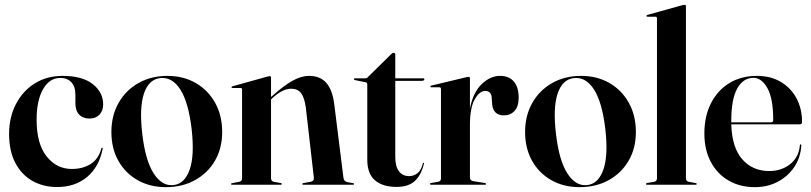

<svg xmlns="http://www.w3.org/2000/svg" viewBox="-20 -762 3346 792"><path d="M405.5 -331.5Q405.5 -305 390.2 -289Q375 -273 349 -273Q322 -273 306.5 -289.2Q291 -305.5 291 -337V-373.5Q291 -405 274.2 -422.8Q257.5 -440.5 229 -440.5Q184 -440.5 157.5 -394Q131 -347.5 131 -268Q131 -169 172.2 -117Q213.5 -65 276 -65Q321.5 -65 354 -85.5Q386.5 -106 398 -149.5Q399 -153 401.5 -152.5Q404.5 -152 403.5 -148Q388.5 -73 339 -31.8Q289.5 9.5 215.5 9.5Q159 9.5 114.2 -15.5Q69.5 -40.5 43.5 -89.5Q17.5 -138.5 17.5 -210Q17.5 -278 45.5 -332.2Q73.5 -386.5 123.2 -417.8Q173 -449 238.5 -449Q319.5 -449 362.5 -415.2Q405.5 -381.5 405.5 -331.5Z M670.5 -449Q736.5 -449 787.5 -419.5Q838.5 -390 867.5 -337.8Q896.5 -285.5 896.5 -217.5Q896.5 -150.5 866.8 -99.2Q837 -48 784.5 -19Q732 10 664.5 10Q598.5 10 547.8 -18.8Q497 -47.5 468.2 -98.8Q439.5 -150 439.5 -217.5Q439.5 -285 469 -337.2Q498.5 -389.5 550.8 -419.2Q603 -449 670.5 -449ZM695 1.5Q741 -3 762 -61.2Q783 -119.5 770.5 -229.5Q757.5 -340 724 -392.5Q690.5 -445 641.5 -440Q593.5 -435 573.8 -376Q554 -317 567 -209Q579.5 -100.5 613.8 -47Q648 6.5 695 1.5Z M1098 -442V-362L1101 -364.5Q1150.5 -409 1186.8 -429Q1223 -449 1254.5 -449Q1300.5 -449 1326 -420.2Q1351.5 -391.5 1359 -330.5L1396.5 -30.5Q1398.5 -13.5 1411.5 -11L1436 -6.5Q1440.5 -6 1440.5 -3Q1440.5 0 1436.5 0H1231.5Q1227 0 1227 -3Q1227 -6 1232.5 -7L1261 -12Q1276.5 -14.5 1274.5 -30.5L1241.5 -318.5Q1236 -359 1222.2 -377.5Q1208.5 -396 1180.5 -396Q1146.5 -396 1105.5 -359L1098 -352V-27.5Q1098 -14 1110 -12L1137.5 -7Q1142.5 -6.5 1142.5 -3Q1142.5 0 1138.5 0H937Q933 0 933 -3Q933 -5.5 938 -6.5L966.5 -12Q978.5 -14 978.5 -27V-392.5Q978.5 -399 972 -399H939.5Q935 -399 935 -402.5Q935 -404.5 939 -406L1082.5 -446Q1089.5 -448 1092.5 -448Q1098 -448 1098 -442Z M1488.5 -422.5 1445 -431.5Q1440 -432.5 1440 -435.5Q1440 -439 1443.5 -439H1487.5Q1493.5 -439 1497 -443.5L1593.5 -538.5Q1599 -544 1604 -544Q1610.5 -544 1610.5 -536.5V-439H1725.5Q1730.5 -439 1730.5 -435Q1730.5 -428.5 1718 -428.5H1610.5V-115.5Q1610.5 -75 1625.8 -55.2Q1641 -35.5 1667.5 -35.5Q1686.5 -35.5 1701.8 -47.2Q1717 -59 1724.5 -88Q1725.5 -91 1727.5 -90.8Q1729.5 -90.5 1729 -87.5Q1717 -38.5 1690.5 -14.8Q1664 9 1616 9Q1558 9 1526.5 -18.5Q1495 -46 1495 -103V-413Q1495 -421.5 1488.5 -422.5Z M1918.5 -438.5V-314.5Q1931.5 -381 1967 -415Q2002.5 -449 2042.5 -449Q2079.5 -449 2099.5 -425.8Q2119.5 -402.5 2119.5 -359.5Q2119.5 -322.5 2102.2 -304.2Q2085 -286 2058.5 -286Q2011.5 -286 2009.5 -339.5L2008.5 -355.5Q2008 -387 1981.5 -387Q1958 -387 1938.2 -352Q1918.5 -317 1918.5 -246.5V-30.5Q1918.5 -17.5 1931 -15L1980.5 -7Q1985 -6 1985 -3Q1985 0 1980.5 0H1758.5Q1753.5 0 1753.5 -3.5Q1753.5 -6.5 1760 -7.5L1787 -12Q1799 -14 1799 -25.5V-394Q1799 -402 1792.5 -402H1758.5Q1755 -402 1755 -405Q1755 -407.5 1759.5 -409L1903.5 -443.5Q1911 -445 1913 -445Q1918.5 -445 1918.5 -438.5Z M2377 -449Q2443 -449 2494 -419.5Q2545 -390 2574 -337.8Q2603 -285.5 2603 -217.5Q2603 -150.5 2573.2 -99.2Q2543.5 -48 2491 -19Q2438.5 10 2371 10Q2305 10 2254.2 -18.8Q2203.5 -47.5 2174.8 -98.8Q2146 -150 2146 -217.5Q2146 -285 2175.5 -337.2Q2205 -389.5 2257.2 -419.2Q2309.5 -449 2377 -449ZM2401.5 1.5Q2447.5 -3 2468.5 -61.2Q2489.5 -119.5 2477 -229.5Q2464 -340 2430.5 -392.5Q2397 -445 2348 -440Q2300 -435 2280.2 -376Q2260.5 -317 2273.5 -209Q2286 -100.5 2320.2 -47Q2354.5 6.5 2401.5 1.5Z M2809.5 -736.5V-27.5Q2809.5 -14 2821.5 -12L2849 -7Q2854 -6.5 2854 -3Q2854 0 2850 0H2648.5Q2644.5 0 2644.5 -3Q2644.5 -6 2651 -7.5L2678 -12Q2690 -14 2690 -27V-686.5Q2690 -693 2683.5 -693H2651Q2646.5 -693 2646.5 -696.5Q2646.5 -699 2650.5 -700.5L2794 -740.5Q2801 -742 2804 -742Q2809.5 -742 2809.5 -736.5Z M3288.5 -258.5Q3288.5 -249 3277 -249H2996.5Q2999.5 -152.5 3042.2 -104.5Q3085 -56.5 3152.5 -56.5Q3204 -56.5 3239.8 -85.2Q3275.5 -114 3279.5 -163Q3280 -166.5 3282.5 -166.5Q3286 -166.5 3285.5 -162Q3282.5 -112.5 3256.8 -73.8Q3231 -35 3188.8 -12.5Q3146.5 10 3094 10Q3032 10 2985 -17.5Q2938 -45 2911.8 -94.8Q2885.5 -144.5 2885.5 -211Q2885.5 -282 2912.5 -335.5Q2939.5 -389 2988.2 -419Q3037 -449 3102.5 -449Q3159 -449 3200.8 -424.2Q3242.5 -399.5 3265.5 -356.5Q3288.5 -313.5 3288.5 -258.5ZM2996.5 -262.5Q2996.5 -260 2996.5 -257.5H3161Q3169.5 -257.5 3169.5 -267Q3169.5 -356 3145.5 -398.5Q3121.5 -441 3088 -441Q3046 -441 3021.2 -397.2Q2996.5 -353.5 2996.5 -262.5Z"/></svg>

Font: Fraunces 144pt SemiBold
Style: Regular
Weight: 600
Version: Version 1.000;[0bf87f6ff]